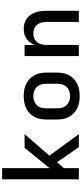

<svg xmlns="http://www.w3.org/2000/svg" viewBox="508 -1284 783 1840"><g transform="rotate(-90 900.0 -363.5)"><path d="M410 0 266 -209 209 -143V0H102V-735H209V-280L404 -520H535L329 -282L535 0Z M900 8Q870 8 840.5 3Q811 -2 784.5 -14.5Q758 -27 736 -48Q714 -69 700 -95Q686 -121 680.5 -150.5Q675 -180 675 -210V-310Q675 -340 680.5 -369.5Q686 -399 700 -425Q714 -451 736 -472Q758 -493 784.5 -505.5Q811 -518 840.5 -523Q870 -528 900 -528Q930 -528 959.5 -523Q989 -518 1015.5 -505.5Q1042 -493 1064 -472Q1086 -451 1100 -425Q1114 -399 1119.5 -369.5Q1125 -340 1125 -310V-210Q1125 -180 1119.5 -150.5Q1114 -121 1100 -95Q1086 -69 1064 -48Q1042 -27 1015.5 -14.5Q989 -2 959.5 3Q930 8 900 8ZM900 -84Q916 -84 932.5 -87.5Q949 -91 963 -99Q977 -107 988.5 -119Q1000 -131 1006.5 -146Q1013 -161 1015.5 -177.5Q1018 -194 1018 -210V-310Q1018 -326 1015.5 -342.5Q1013 -359 1006.5 -374Q1000 -389 988.5 -401Q977 -413 963 -421Q949 -429 932.5 -432.5Q916 -436 900 -436Q884 -436 867.5 -432.5Q851 -429 837 -421Q823 -413 811.5 -401Q800 -389 793.5 -374Q787 -359 784.5 -342.5Q782 -326 782 -310V-210Q782 -194 784.5 -177.5Q787 -161 793.5 -146Q800 -131 811.5 -119Q823 -107 837 -99Q851 -91 867.5 -87.5Q884 -84 900 -84Z M1283 0V-520H1390V-423Q1399 -446 1414 -466.5Q1429 -487 1449.5 -501.5Q1470 -516 1494.5 -522Q1519 -528 1544 -528Q1571 -528 1596.5 -521Q1622 -514 1643 -498.5Q1664 -483 1679 -460.5Q1694 -438 1702.5 -413.5Q1711 -389 1714 -362.5Q1717 -336 1717 -310V0H1610V-310Q1610 -334 1604.5 -357.5Q1599 -381 1584 -399.5Q1569 -418 1546.5 -427Q1524 -436 1500 -436Q1476 -436 1453.5 -427Q1431 -418 1416 -399.5Q1401 -381 1395.5 -357.5Q1390 -334 1390 -310V0Z"/></g></svg>

Font: Iosevka Semibold Extended
Style: Regular
Weight: 600
Width: 7
Monospace: yes
Designer: Belleve Invis
Foundry: Belleve Invis
Version: Version 32.5.0; ttfautohint (v1.8.4)